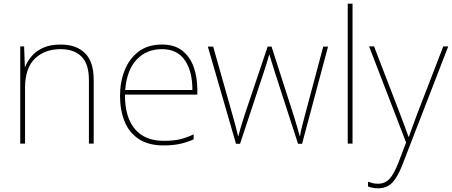

<svg xmlns="http://www.w3.org/2000/svg" viewBox="-20 -780 2455 1043"><path d="M309 -538Q395 -538 442 -491Q489 -444 489 -346V0H463V-345Q463 -433 422.5 -473Q382 -513 309 -513Q223 -513 169.5 -461.5Q116 -410 116 -302V0H90V-528H111L115 -417H117Q129 -448 152.5 -475.5Q176 -503 214.5 -520.5Q253 -538 309 -538Z M860 -538Q928 -538 970 -505Q1012 -472 1032 -416.5Q1052 -361 1052 -291V-266H659Q658 -145 712 -80Q766 -15 869 -15Q917 -15 951.5 -22Q986 -29 1032 -50V-23Q994 -6 955.5 2Q917 10 869 10Q786 10 733.5 -25Q681 -60 656.5 -121Q632 -182 632 -259Q632 -334 657 -397.5Q682 -461 732.5 -499.5Q783 -538 860 -538ZM860 -513Q776 -513 722.5 -456.5Q669 -400 660 -291H1025Q1026 -390 985 -451.5Q944 -513 860 -513Z M1473 -388Q1465 -414 1458.5 -434.5Q1452 -455 1444 -482H1442Q1428 -432 1413 -388L1284 1H1262L1109 -527H1138L1243 -156Q1256 -110 1262 -87Q1268 -64 1273 -41H1275Q1281 -64 1287.5 -87Q1294 -110 1309 -156L1434 -527H1455L1574 -157Q1597 -84 1608 -41H1610Q1613 -64 1619.5 -88.5Q1626 -113 1637 -156L1736 -527H1762L1621 1H1599Z M1895 0H1869V-760H1895Z M1985 -528H2012L2149 -172Q2167 -124 2179.5 -91Q2192 -58 2199 -37H2201Q2209 -59 2220.5 -91Q2232 -123 2249 -168L2388 -528H2415L2166 115Q2141 180 2111.5 211.5Q2082 243 2033 243Q2006 243 1979 233V207Q1993 212 2005 215Q2017 218 2033 218Q2071 218 2095.5 192Q2120 166 2145 102L2186 -6Z"/></svg>

Font: Noto Sans Oriya Thin
Style: Regular
Weight: 100
Designer: Amélie Bonet and Sol Matas
Foundry: Google LLC
Version: Version 2.006; ttfautohint (v1.8.4.7-5d5b)